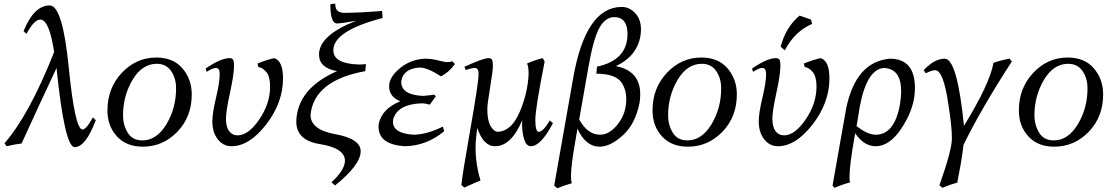

<svg xmlns="http://www.w3.org/2000/svg" viewBox="-20 -800 6158 1060"><path d="M392.1 12.2Q336.9 12.2 292 -424.3Q192.9 -213.9 99.1 -7.8Q63.5 -3.9 16.6 7.3L4.9 -9.3Q141.6 -165.5 278.8 -512.7Q252 -691.9 202.6 -691.9Q168 -691.9 126.5 -613.3L109.9 -627.4Q167 -770 254.4 -770Q325.7 -770 359.6 -427.5Q393.6 -85 435.5 -85Q456.1 -85 492.7 -151.9L508.8 -136.7Q453.1 12.2 392.1 12.2Z M766.1 -24.9Q844.7 -24.9 898.4 -113.5Q952.1 -202.1 952.1 -312Q952.1 -369.1 924.3 -408.4Q896.5 -447.8 845.7 -447.8Q764.2 -447.8 711.7 -359.1Q659.2 -270.5 659.2 -162.1Q659.2 -110.8 684.8 -67.9Q710.4 -24.9 766.1 -24.9ZM768.6 9.8Q677.2 9.8 625.2 -47.4Q573.2 -104.5 573.2 -189.9Q573.2 -314 652.8 -398.2Q732.4 -482.4 842.8 -482.4Q936 -482.4 987.3 -422.6Q1038.6 -362.8 1038.6 -278.8Q1038.6 -154.8 959 -72.5Q879.4 9.8 768.6 9.8Z M1258.3 7.3Q1212.4 7.3 1182.4 -31Q1152.3 -69.3 1152.3 -129.9Q1152.3 -175.8 1172.6 -260.5Q1192.9 -345.2 1192.9 -391.6Q1192.9 -424.8 1172.4 -424.8Q1153.3 -424.8 1121.1 -403.3L1115.2 -421.4Q1197.8 -479 1247.6 -479Q1262.2 -479 1267.1 -469.7Q1272 -460.4 1272 -437.5Q1272 -389.6 1249.8 -288.1Q1227.5 -186.5 1227.5 -144.5Q1227.5 -99.6 1244.9 -76.2Q1262.2 -52.7 1291.5 -52.7Q1351.6 -52.7 1411.4 -140.6Q1471.2 -228.5 1471.2 -321.8Q1471.2 -377 1450.7 -401.9Q1430.2 -426.8 1406.2 -430.2L1401.4 -449.2Q1455.1 -471.2 1494.6 -479Q1542.5 -463.4 1542.5 -367.7Q1542.5 -232.4 1449.2 -112.5Q1356 7.3 1258.3 7.3Z M1829.6 224.1 1810.1 206.5Q1884.3 137.7 1884.3 87.4Q1884.3 18.1 1746.6 -4.4Q1615.7 -24.9 1615.7 -128.9Q1620.6 -311 1840.8 -407.2Q1741.2 -425.3 1741.2 -499Q1741.2 -605 1946.3 -685.5Q1875 -671.9 1836.9 -670.4Q1803.7 -676.3 1803.7 -776.4L1830.6 -780.3Q1831.1 -749.5 1845.2 -739.3Q1859.4 -729 1881.8 -729Q1985.4 -730.5 2089.4 -739.7L2092.3 -700.7Q1820.3 -629.9 1820.3 -522.5Q1820.3 -447.8 1962.4 -443.8Q1983.4 -443.8 2000.5 -446.3L1996.6 -407.2Q1713.9 -356 1694.3 -166Q1694.3 -83.5 1831.5 -59.1Q1971.2 -33.7 1971.2 35.2Q1971.2 109.9 1829.6 224.1Z M2214.8 7.3Q2069.8 -2 2069.8 -100.1L2070.8 -116.7Q2089.4 -200.7 2189.9 -240.7Q2128.4 -266.6 2128.4 -321.8L2129.4 -337.9Q2137.2 -382.8 2192.4 -427Q2247.6 -471.2 2324.7 -476.1Q2360.8 -476.1 2398.2 -466.6Q2435.5 -457 2449.2 -457Q2465.3 -458 2478 -461.4L2491.2 -446.3Q2459.5 -401.9 2415 -378.4Q2339.8 -427.2 2295.9 -427.2Q2208 -420.9 2195.8 -354.5L2195.3 -347.7Q2195.3 -275.9 2315.4 -270.5Q2362.8 -274.4 2377.9 -277.8L2385.7 -267.6L2353 -222.2Q2328.6 -229.5 2307.1 -229.5Q2176.3 -225.1 2150.9 -142.6Q2149.4 -135.3 2149.4 -128.4Q2149.4 -63 2263.7 -56.2Q2336.9 -57.6 2425.3 -101.1L2432.1 -75.2Q2334.5 5.4 2214.8 7.3Z M2543.5 235.8 2527.3 221.7Q2530.8 173.8 2576.4 -85Q2622.1 -343.8 2622.1 -391.6Q2622.1 -424.8 2602.5 -424.8Q2583 -424.8 2551.3 -413.1L2543.9 -431.2Q2647.5 -479 2677.7 -479Q2691.4 -479 2696.3 -469.7Q2701.2 -460.4 2701.2 -437.5Q2701.2 -408.2 2685.8 -316.7Q2670.4 -225.1 2670.4 -196.8Q2670.4 -135.3 2688.7 -103.8Q2707 -72.3 2730 -72.3Q2804.2 -77.1 2848.9 -181.2Q2893.6 -285.2 2898.4 -391.6Q2898.4 -432.1 2889.6 -449.7Q2940.9 -471.2 2976.6 -479L2986.8 -460Q2935.5 -199.7 2935.5 -139.6Q2935.5 -72.3 2954.1 -72.3Q2978.5 -72.3 3015.1 -134.8L3032.7 -120.1Q2965.8 7.3 2911.1 7.3Q2886.2 7.3 2874.3 -29.3Q2862.3 -65.9 2862.3 -114.3L2863.3 -136.2Q2802.2 7.3 2713.4 7.3Q2648.4 7.3 2615.2 -93.8Q2605.5 -27.3 2605.5 14.6Q2605.5 106.4 2632.8 196.3Q2590.8 213.4 2543.5 235.8Z M3293 -56.2Q3344.7 -56.2 3391.1 -114.7Q3437.5 -173.3 3437.5 -252.9Q3437.5 -301.8 3414.6 -339.8Q3381.3 -393.1 3272.5 -393.1L3275.9 -432.1Q3444.3 -467.8 3444.3 -612.3Q3444.3 -704.1 3371.6 -705.6Q3322.8 -705.6 3289.6 -647Q3256.3 -588.4 3228 -426.8L3177.7 -140.6Q3223.6 -56.2 3293 -56.2ZM3057.1 239.3 3039.6 225.1 3144.5 -369.6Q3213.4 -761.7 3412.6 -761.7Q3454.6 -761.7 3486.6 -727.5Q3518.6 -693.4 3518.6 -639.2Q3518.6 -572.3 3483.9 -519.8Q3449.2 -467.3 3379.9 -435.1Q3514.6 -408.7 3514.6 -279.8Q3514.6 -258.3 3511.2 -234.4Q3488.3 -116.2 3418.9 -53.2Q3349.6 9.8 3290.5 9.8Q3213.4 9.8 3168 -89.4L3154.3 -9.3Q3132.3 115.2 3132.3 172.4Q3132.3 199.7 3137.2 211.4Q3088.4 225.6 3057.1 239.3Z M3775.4 -24.9Q3854 -24.9 3907.7 -113.5Q3961.4 -202.1 3961.4 -312Q3961.4 -369.1 3933.6 -408.4Q3905.8 -447.8 3855 -447.8Q3773.4 -447.8 3720.9 -359.1Q3668.5 -270.5 3668.5 -162.1Q3668.5 -110.8 3694.1 -67.9Q3719.7 -24.9 3775.4 -24.9ZM3777.8 9.8Q3686.5 9.8 3634.5 -47.4Q3582.5 -104.5 3582.5 -189.9Q3582.5 -314 3662.1 -398.2Q3741.7 -482.4 3852.1 -482.4Q3945.3 -482.4 3996.6 -422.6Q4047.9 -362.8 4047.9 -278.8Q4047.9 -154.8 3968.3 -72.5Q3888.7 9.8 3777.8 9.8Z M4274.9 7.3Q4229 7.3 4199 -31Q4168.9 -69.3 4168.9 -129.9Q4168.9 -175.8 4189.2 -260.5Q4209.5 -345.2 4209.5 -391.6Q4209.5 -424.8 4189 -424.8Q4169.9 -424.8 4137.7 -403.3L4131.8 -421.4Q4214.4 -479 4264.2 -479Q4278.8 -479 4283.7 -469.7Q4288.6 -460.4 4288.6 -437.5Q4288.6 -389.6 4266.4 -288.1Q4244.1 -186.5 4244.1 -144.5Q4244.1 -99.6 4261.5 -76.2Q4278.8 -52.7 4308.1 -52.7Q4368.2 -52.7 4428 -140.6Q4487.8 -228.5 4487.8 -321.8Q4487.8 -377 4467.3 -401.9Q4446.8 -426.8 4422.9 -430.2L4418 -449.2Q4471.7 -471.2 4511.2 -479Q4559.1 -463.4 4559.1 -367.7Q4559.1 -232.4 4465.8 -112.5Q4372.6 7.3 4274.9 7.3ZM4312.5 -522 4290 -542.5Q4318.4 -650.9 4394.5 -713.9L4457.5 -691.9L4463.4 -668Q4367.2 -626.5 4312.5 -522Z M4814.5 -56.2Q4918.9 -56.2 4948.7 -224.6Q4955.1 -264.2 4955.1 -296.4Q4955.1 -421.4 4858.9 -424.8Q4765.1 -416.5 4726.6 -210.4L4709 -104Q4769.5 -56.2 4814.5 -56.2ZM4587.9 236.8 4576.2 225.1 4652.3 -205.1Q4706.5 -461.4 4895 -476.1Q5031.2 -474.1 5031.2 -314.9Q5031.2 -227.5 4986.8 -142.6Q4909.2 7.3 4814 7.3Q4749.5 7.3 4701.2 -64.5Q4669.9 110.8 4669.9 175.3Q4669.9 196.8 4672.9 207Q4629.9 218.3 4587.9 236.8Z M5182.6 236.8 5166.5 222.7Q5235.4 27.8 5235.4 -35.6Q5235.4 -102.1 5215.8 -223.6Q5189 -410.6 5143.6 -412.6Q5125 -412.6 5090.8 -395.5L5079.6 -412.6Q5138.7 -476.1 5196.3 -476.1Q5265.1 -474.1 5301.8 -105Q5444.8 -337.9 5464.8 -453.1Q5504.9 -467.3 5553.2 -476.1L5566.4 -460.9Q5396.5 -199.2 5299.3 0Q5294.9 41 5284.7 102.5L5265.1 208Q5225.6 218.8 5182.6 236.8Z M5797.9 -24.9Q5876.5 -24.9 5930.2 -113.5Q5983.9 -202.1 5983.9 -312Q5983.9 -369.1 5956.1 -408.4Q5928.2 -447.8 5877.4 -447.8Q5795.9 -447.8 5743.4 -359.1Q5690.9 -270.5 5690.9 -162.1Q5690.9 -110.8 5716.6 -67.9Q5742.2 -24.9 5797.9 -24.9ZM5800.3 9.8Q5709 9.8 5657 -47.4Q5605 -104.5 5605 -189.9Q5605 -314 5684.6 -398.2Q5764.2 -482.4 5874.5 -482.4Q5967.8 -482.4 6019 -422.6Q6070.3 -362.8 6070.3 -278.8Q6070.3 -154.8 5990.7 -72.5Q5911.1 9.8 5800.3 9.8Z"/></svg>

Font: Kelvinch
Style: Italic
Weight: 400
Italic angle: -10°
Designer: Paul James Miller
Foundry: High-Logic / Made with FontCreator
Version: Version 3.40;July 22, 2017;FontCreator 11.0.0.2388 64-bit